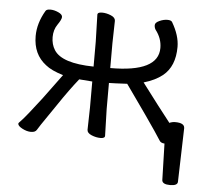

<svg xmlns="http://www.w3.org/2000/svg" viewBox="-49 -534 807 757"><g transform="rotate(5 354.5 -156.0)"><path d="M627 -73Q638 -78 650 -78Q687 -78 687 -57V-56L681 155Q681 171 651 171Q621 171 619 155L615 10Q600 9 595 0Q589 -10 571 -36.5Q553 -63 530 -96Q507 -129 484.5 -160.5Q462 -192 448 -212Q391 -209 376 -209V-106L379 0Q379 10 361.5 10Q344 10 326 2.5Q308 -5 308 -18L310 -106V-209L258 -213Q222 -168 180 -105.5Q138 -43 123 -22L109 0Q103 10 86.5 10Q70 10 52 0.5Q34 -9 34 -18Q34 -21 41.5 -28Q49 -35 72 -63.5Q95 -92 120 -125Q145 -158 165 -186Q185 -214 193 -224Q146 -238 123 -257Q72 -296 72 -368Q72 -419 102 -470Q106 -477 121 -477Q136 -477 152.5 -469.5Q169 -462 169 -452Q169 -442 154 -420.5Q139 -399 139 -370Q139 -341 153 -319Q184 -270 310 -268V-366L307 -473Q307 -483 324.5 -483Q342 -483 360 -475.5Q378 -468 378 -455L376 -366V-268Q566 -268 566 -364Q566 -402 541 -434Q536 -442 536 -452Q536 -462 552.5 -469.5Q569 -477 584 -477Q599 -477 603 -470Q633 -419 633 -374Q633 -297 586 -259Q557 -236 512 -223Q585 -126 627 -73Z"/></g></svg>

Font: LXGW WenKai Lite
Style: Regular
Weight: 400
Designer: LXGW / Fontworks Inc.
Foundry: LXGW / Fontworks Inc.
Version: Version 1.511; March 25, 2025